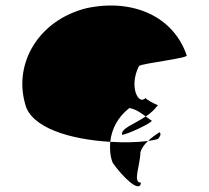

<svg xmlns="http://www.w3.org/2000/svg" viewBox="-20 -564 740 681"><path d="M69 -196C89 -110 231 -69 371 -61C376 -107 398 -149 439 -181C463 -176 479 -164 497 -151C514 -162 528 -175 540 -191C533 -193 495 -212 497 -217C471 -188 436 -257 473 -330C487 -340 653 -358 642 -368C595 -506 451 -570 287 -535C118 -493 28 -341 69 -196ZM371 -61C369 -37 370 -11 380 14C414 62 476 124 480 84C449 84 478 20 478 -24C482 -38 492 -52 505 -64C467 -59 420 -58 371 -61ZM413 -86C430 -86 523 -130 518 -136C510 -141 504 -146 497 -151C453 -122 408 -108 413 -86ZM497 -218V-217ZM505 -64C519 -66 531 -68 540 -71C545 -76 554 -88 546 -95C534 -88 519 -77 505 -64ZM541 -192 540 -191C541 -191 542 -191 541 -190Z"/></svg>

Font: Ampere
Style: Ext
Weight: 400
Version: Version 1